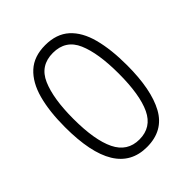

<svg xmlns="http://www.w3.org/2000/svg" viewBox="-191 -866 895 895"><g transform="rotate(-45 257.0 -418.0)"><path d="M461 -418Q461 -257 413 -169.5Q365 -82 257 -82Q52 -82 52 -418Q52 -522 72.5 -597Q93 -672 138 -713Q183 -754 257 -754Q331 -754 376 -713.5Q421 -673 441 -597.5Q461 -522 461 -418ZM107 -418Q107 -278 142.5 -205Q178 -132 257 -132Q337 -132 371.5 -205Q406 -278 406 -418Q406 -552 373.5 -627.5Q341 -703 257 -703Q173 -703 140 -627Q107 -551 107 -418Z"/></g></svg>

Font: Noto Sans Telugu UI SemiCondensed Light
Style: Regular
Weight: 300
Width: 4
Designer: Jelle Bosma - Monotype Design Team
Foundry: Monotype Imaging Inc.
Version: Version 2.005; ttfautohint (v1.8.4.7-5d5b)